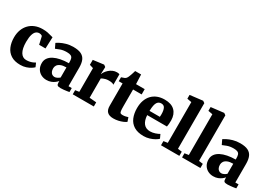

<svg xmlns="http://www.w3.org/2000/svg" viewBox="15 -1725 3702 2639"><g transform="rotate(30 1866.0 -405.0)"><path d="M288 11Q196.5 11 138.8 -26Q81 -63 53.8 -127.5Q26.5 -192 26.5 -274Q26.5 -341.5 47 -396Q67.5 -450.5 105.5 -489.5Q143.5 -528.5 196.2 -549.2Q249 -570 313.5 -570Q360 -570 392 -563.5Q424 -557 446.2 -549.8Q468.5 -542.5 484.5 -540L477.5 -358.5H376.5L350.5 -474Q348.5 -483 340 -488.2Q331.5 -493.5 320.8 -495.8Q310 -498 301.5 -498Q272.5 -498 250.2 -480Q228 -462 215 -419.8Q202 -377.5 201.5 -303.5Q201.5 -250 210 -209.5Q218.5 -169 234.8 -142Q251 -115 274 -101.2Q297 -87.5 325 -87.5Q356 -87.5 381 -93Q406 -98.5 426.2 -107.2Q446.5 -116 462 -125.5L488 -66.5Q476 -53 447.8 -34.8Q419.5 -16.5 378.8 -2.8Q338 11 288 11Z M702 11Q656.5 11 618 -9Q579.5 -29 556.2 -67.2Q533 -105.5 533 -160Q533 -205.5 557.2 -239.8Q581.5 -274 625.2 -296.8Q669 -319.5 728.2 -331.2Q787.5 -343 857.5 -343.5V-363Q857.5 -397.5 850.2 -419.2Q843 -441 821.8 -451.5Q800.5 -462 759 -462Q701.5 -462 658.8 -446.5Q616 -431 592 -420L557 -492.5Q570 -503 604.8 -521.2Q639.5 -539.5 690.2 -554.2Q741 -569 801.5 -569Q881.5 -569 927 -546Q972.5 -523 991.8 -477.5Q1011 -432 1011 -363.5V-67.5H1062.5V-4.5Q1051 -2 1027.5 1.5Q1004 5 977.2 7.8Q950.5 10.5 929 10.5Q890.5 10.5 878.2 -0.8Q866 -12 866 -43.5V-66.5Q853.5 -50.5 830.5 -32.2Q807.5 -14 775.2 -1.5Q743 11 702 11ZM779.5 -80.5Q798 -80.5 820 -91.2Q842 -102 857.5 -117V-276.5Q802.5 -276.5 768.8 -262.2Q735 -248 720 -225.2Q705 -202.5 705 -176Q705 -146 714.2 -124.8Q723.5 -103.5 740.2 -92Q757 -80.5 779.5 -80.5Z M1117 0V-65.5L1178 -74.5V-450.5L1118.5 -469V-547.5L1284.5 -569H1287.5L1316 -548V-524L1312.5 -437H1316Q1320.5 -452.5 1335.2 -474.2Q1350 -496 1373.5 -517.2Q1397 -538.5 1427.8 -552.5Q1458.5 -566.5 1494.5 -566.5Q1508.5 -566.5 1518.8 -564.2Q1529 -562 1535 -559.5V-393.5Q1523 -402.5 1504 -407.2Q1485 -412 1452.5 -412Q1426 -412 1404.2 -406.8Q1382.5 -401.5 1366.8 -394.5Q1351 -387.5 1341.5 -381V-75L1451.5 -65.5V0Z M1764.5 9Q1698.5 9 1667 -21.8Q1635.5 -52.5 1635.5 -116V-472H1574.5V-534.5Q1587 -539.5 1599.2 -543.2Q1611.5 -547 1621.8 -551Q1632 -555 1639 -561.5Q1646 -568.5 1651 -575.5Q1656 -582.5 1660.2 -591.5Q1664.5 -600.5 1669 -612.5Q1674.5 -625.5 1679.8 -640.8Q1685 -656 1690.2 -672.8Q1695.5 -689.5 1700 -706H1794.5L1800.5 -556H1938V-472H1802V-207.5Q1802 -155.5 1805.8 -131.5Q1809.5 -107.5 1820.5 -101.2Q1831.5 -95 1852.5 -95Q1875 -95 1898 -100Q1921 -105 1936.5 -110.5L1958 -48Q1940 -34 1909.5 -21Q1879 -8 1841.5 0.5Q1804 9 1764.5 9Z M2245 11Q2149.5 11 2090.2 -26Q2031 -63 2003.8 -128.2Q1976.5 -193.5 1976.5 -278Q1976.5 -347.5 1996 -401.8Q2015.5 -456 2051.5 -493.5Q2087.5 -531 2138 -550.5Q2188.5 -570 2250.5 -570Q2356.5 -570 2411.2 -516.2Q2466 -462.5 2468 -367Q2468 -333 2465.8 -308Q2463.5 -283 2459.5 -264H2146Q2148.5 -221.5 2159 -189Q2169.5 -156.5 2187.5 -134.2Q2205.5 -112 2231 -100.8Q2256.5 -89.5 2290 -89.5Q2330 -89.5 2370.2 -103.2Q2410.5 -117 2433 -131L2461 -70.5Q2446 -54 2413 -35Q2380 -16 2336.2 -2.5Q2292.5 11 2245 11ZM2145 -330.5H2308.5Q2309 -341 2309.8 -351.2Q2310.5 -361.5 2310.5 -372Q2310.5 -431 2294.2 -465.8Q2278 -500.5 2235.5 -500.5Q2216.5 -500.5 2200.5 -493.2Q2184.5 -486 2172.2 -467.8Q2160 -449.5 2153 -416.2Q2146 -383 2145 -330.5Z M2582 -75.5V-722L2511.5 -735.5V-796L2712 -819.5H2714.5L2744 -798.5V-75L2809 -66V0H2518V-66Z M2916 -75.5V-722L2845.5 -735.5V-796L3046 -819.5H3048.5L3078 -798.5V-75L3143 -66V0H2852V-66Z M3349.5 11Q3304 11 3265.5 -9Q3227 -29 3203.8 -67.2Q3180.5 -105.5 3180.5 -160Q3180.5 -205.5 3204.8 -239.8Q3229 -274 3272.8 -296.8Q3316.5 -319.5 3375.8 -331.2Q3435 -343 3505 -343.5V-363Q3505 -397.5 3497.8 -419.2Q3490.5 -441 3469.2 -451.5Q3448 -462 3406.5 -462Q3349 -462 3306.2 -446.5Q3263.5 -431 3239.5 -420L3204.5 -492.5Q3217.5 -503 3252.2 -521.2Q3287 -539.5 3337.8 -554.2Q3388.5 -569 3449 -569Q3529 -569 3574.5 -546Q3620 -523 3639.2 -477.5Q3658.5 -432 3658.5 -363.5V-67.5H3710V-4.5Q3698.5 -2 3675 1.5Q3651.5 5 3624.8 7.8Q3598 10.5 3576.5 10.5Q3538 10.5 3525.8 -0.8Q3513.5 -12 3513.5 -43.5V-66.5Q3501 -50.5 3478 -32.2Q3455 -14 3422.8 -1.5Q3390.5 11 3349.5 11ZM3427 -80.5Q3445.5 -80.5 3467.5 -91.2Q3489.5 -102 3505 -117V-276.5Q3450 -276.5 3416.2 -262.2Q3382.5 -248 3367.5 -225.2Q3352.5 -202.5 3352.5 -176Q3352.5 -146 3361.8 -124.8Q3371 -103.5 3387.8 -92Q3404.5 -80.5 3427 -80.5Z"/></g></svg>

Font: Merriweather Light 18pt Black
Style: Regular
Weight: 900
Version: Version 2.100